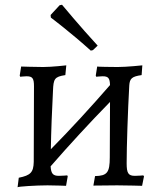

<svg xmlns="http://www.w3.org/2000/svg" viewBox="-20 -780 679 808"><path d="M362 -567 371 -569 391 -588C319 -666 241 -760 241 -760L231 -758L193 -717L194 -706C194 -706 278 -643 362 -567ZM583 -42C583 -42 564 -40 548 -40C520 -40 513 -51 513 -93C513 -163 518 -314 524 -420C526 -450 535 -458 576 -464L579 -505C579 -505 514 -498 475 -498C447 -498 389 -499 389 -500L383 -462L385 -457C385 -457 403 -459 412 -459C436 -459 442 -451 443 -422C362 -329 279 -238 194 -152C195 -224 199 -323 203 -398C205 -448 209 -457 255 -464L259 -505C259 -505 199 -498 162 -498C130 -498 69 -500 69 -500L63 -462L65 -457C65 -457 83 -459 92 -459C117 -459 123 -450 123 -417L122 -99C121 -55 109 -42 59 -32L54 8C55 5 132 0 180 0C210 0 258 2 258 2L265 -38L263 -42C263 -42 244 -40 228 -40C203 -40 195 -49 193 -80C274 -173 357 -263 443 -351L442 -118C442 -54 431 -40 380 -39L373 1L473 0C513 0 578 2 578 2L586 -38Z"/></svg>

Font: Alegreya SC
Style: Regular
Weight: 400
Designer: Juan Pablo del Peral
Foundry: Huerta Tipografica
Version: Version 2.007;PS 002.007;hotconv 1.0.88;makeotf.lib2.5.64775